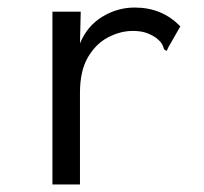

<svg xmlns="http://www.w3.org/2000/svg" viewBox="-20 -488 540 509"><path d="M119 -457H194L192 -373Q211 -419 251 -443.5Q291 -468 337 -468Q410 -468 458 -418L426 -362L422 -353L415 -357Q413 -365 409 -372Q405 -379 392 -389Q376 -399 362.5 -402.5Q349 -406 332 -406Q299 -406 266.5 -389Q234 -372 213 -336Q192 -300 192 -242V1H119Z"/></svg>

Font: Ligconsolata
Style: Regular
Weight: 400
Monospace: yes
Designer: Raph Levien, Cyreal, Brenton Simpson
Foundry: Raph Levien, Cyreal, Google
Version: Version 3.001; ttfautohint (v1.8.2.53-6de2)